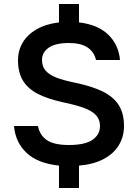

<svg xmlns="http://www.w3.org/2000/svg" viewBox="-20 -820 690 960"><path d="M50 -190H170Q178 -145 213.5 -120Q249 -95 325 -95Q405 -95 442.5 -121Q480 -147 480 -190Q480 -222 460.5 -243.5Q441 -265 401 -280Q361 -295 293 -309Q217 -326 168.5 -351Q120 -376 95 -416.5Q70 -457 70 -520Q70 -567 93.5 -607Q117 -647 163 -673.5Q209 -700 275 -708V-800H375V-708Q469 -697 521 -647Q573 -597 580 -520H460Q451 -560 418 -582.5Q385 -605 325 -605Q257 -605 223.5 -581.5Q190 -558 190 -520Q190 -488 207.5 -467.5Q225 -447 259.5 -433Q294 -419 353 -407Q439 -389 492.5 -363Q546 -337 573 -295.5Q600 -254 600 -190Q600 -137 574.5 -94.5Q549 -52 498.5 -25Q448 2 375 8V120H275V8Q169 -3 113 -55.5Q57 -108 50 -190Z"/></svg>

Font: .
Style: 
Weight: 500
Designer: A.Korolkova, Vitaly Kuzmin
Foundry: ParaType Ltd
Version: Version 1.000; Glyphs 3.2, build 3192.0